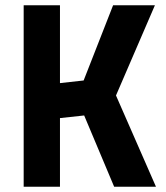

<svg xmlns="http://www.w3.org/2000/svg" viewBox="-20 -710 633 730"><path d="M414 0 300 -271 208 -261V0H70V-690H208V-394L298 -404L410 -690H569L421 -347L573 0Z"/></svg>

Font: TypoPRO Titillium Text
Style: 999 wt
Weight: 900
Designer: Accademia di Belle Arti di Urbino and others
Foundry: Accademia di Belle Arti di Urbino and others.
Version: Version 25.000